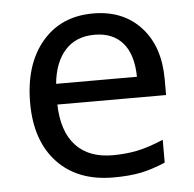

<svg xmlns="http://www.w3.org/2000/svg" viewBox="-45 -591 654 646"><g transform="rotate(-5 282.0 -268.0)"><path d="M291 -474.1Q228 -474.1 191.4 -433.6Q154.8 -393.1 147.9 -320.8H420.9Q419.9 -396 386.2 -435.1Q352.5 -474.1 291 -474.1ZM313 9.8Q192.4 9.8 123.8 -63.2Q55.2 -136.2 55.2 -264.2Q55.2 -393.1 119.1 -469.5Q183.1 -545.9 292 -545.9Q393.1 -545.9 453.1 -480.7Q513.2 -415.5 513.2 -304.2V-251H146Q148.4 -159.7 192.4 -112.3Q236.3 -64.9 316.9 -64.9Q359.9 -64.9 398.4 -72.5Q437 -80.1 488.8 -102.1V-24.9Q444.3 -5.9 405.3 2Q366.2 9.8 313 9.8Z"/></g></svg>

Font: NotoSans
Style: Regular
Weight: 400
Designer: Monotype Design team
Foundry: Monotype Imaging Inc.
Version: Version 1.04; ttfautohint (v1.4.1)